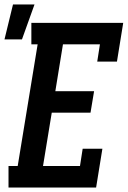

<svg xmlns="http://www.w3.org/2000/svg" viewBox="-48 -837 570 857"><path d="M-10 0V-96H31L120 -639H92V-735H502L474 -562H386L398 -639H233L199 -430H372L356 -334H183L144 -96H309L321 -173H409L381 0ZM-28 -661 10 -817H106L50 -661Z"/></svg>

Font: Iosevka Curly Slab
Style: Bold Italic
Weight: 700
Italic angle: -9°
Monospace: yes
Designer: Belleve Invis
Foundry: Belleve Invis
Version: Version 22.1.2; ttfautohint (v1.8.4)